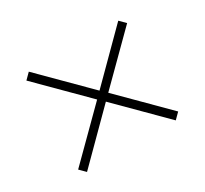

<svg xmlns="http://www.w3.org/2000/svg" viewBox="-91 -681 692 649"><g transform="rotate(-30 255.0 -356.0)"><path d="M256 -377 429 -550 451 -528 278 -356 451 -183 429 -161 256 -334 82 -160 60 -182 234 -355 59 -530 81 -552Z"/></g></svg>

Font: Playfair Display
Style: Regular
Weight: 400
Designer: Claus Eggers S?rensen
Foundry: Claus Eggers S?rensen
Version: Version 1.003